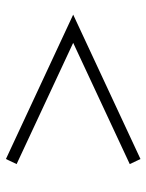

<svg xmlns="http://www.w3.org/2000/svg" viewBox="57 -679 494 648"><g transform="rotate(-90 304.0 -355.0)"><path d="M73.7 -127.9ZM483.4 -355 74.2 -164.1 91.3 -127.9 578.6 -355 91.3 -582 74.2 -545.9Z"/></g></svg>

Font: Playfair Display SC
Style: Regular
Weight: 400
Designer: Claus Eggers Sørensen
Foundry: Claus Eggers Sørensen
Version: Version 1.004;PS 001.004;hotconv 1.0.70;makeotf.lib2.5.58329